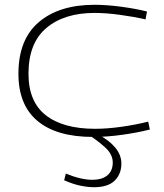

<svg xmlns="http://www.w3.org/2000/svg" viewBox="-20 -562 683 802"><path d="M57 -254Q57 -397 142 -469.5Q227 -542 375 -542Q425 -542 485.5 -534Q546 -526 594 -514L588 -481Q540 -492 481.5 -500Q423 -508 375 -508Q248 -508 173.5 -445Q99 -382 99 -254Q99 -137 171.5 -80.5Q244 -24 377 -24Q428 -24 488 -32.5Q548 -41 599 -54L606 -21Q555 -8 491 1Q427 10 369 10Q217 10 137 -56.5Q57 -123 57 -254ZM255 163Q318 189 365 189Q407 189 429 170Q451 151 451 117Q451 83 420 54.5Q389 26 347 -1H388Q434 22 460.5 53.5Q487 85 487 121Q487 165 459 192.5Q431 220 373 220Q347 220 315.5 213.5Q284 207 248 191Z"/></svg>

Font: Georama Extended ExtraLight
Style: Regular
Weight: 200
Width: 7
Designer: Jean-Baptiste Levee
Foundry: Production Type
Version: Version 1.000